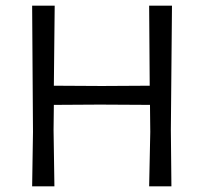

<svg xmlns="http://www.w3.org/2000/svg" viewBox="-20 -661 724 681"><path d="M174 -641 171 -357 341 -356 511 -357 509 -641H590L586 -200L588 0H509L513 -193L512 -289L334 -290L171 -289L170 -200L173 0H94L97 -193L94 -641Z"/></svg>

Font: Alegreya Sans SC
Style: Regular
Weight: 400
Designer: Juan Pablo del Peral
Foundry: Huerta Tipografica
Version: Version 2.007